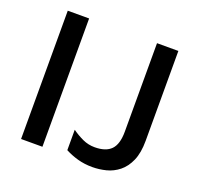

<svg xmlns="http://www.w3.org/2000/svg" viewBox="-119 -797 971 938"><g transform="rotate(20 366.0 -328.5)"><path d="M79 0V-667H190V0ZM452 10Q411 10 375.5 0Q340 -10 310 -26V-132Q338 -112 367.5 -98.5Q397 -85 430 -85Q488 -85 515.5 -113.5Q543 -142 543 -207V-667H654V-200Q654 -137 636 -96Q618 -55 588.5 -31.5Q559 -8 523.5 1Q488 10 452 10Z"/></g></svg>

Font: Maven Pro Medium
Style: Regular
Weight: 500
Designer: Joe Prince
Foundry: Joe Prince
Version: Version 2.103